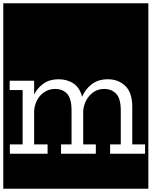

<svg xmlns="http://www.w3.org/2000/svg" viewBox="-32 -937 924 1170"><path d="M852 0V-57H774V-285Q774 -373 731.5 -413.5Q689 -454 625 -454Q567 -454 527.5 -424Q488 -394 468 -347Q454 -403 415.5 -428.5Q377 -454 325 -454Q271 -454 234.5 -428.5Q198 -403 176 -362V-445H27V-388H106V-57H28V0H258V-57H176V-263Q177 -284 185.5 -307.5Q194 -331 210 -350.5Q226 -370 250 -382.5Q274 -395 305 -395Q349 -395 376.5 -366Q404 -337 404 -264V-57H340V0H552V-57H475V-261Q476 -282 484.5 -305.5Q493 -329 509 -349Q525 -369 548.5 -382Q572 -395 603 -395Q648 -395 676 -365.5Q704 -336 704 -264V-57H639V0ZM-12 -917H872V213H-12Z"/></svg>

Font: Zilla Slab Regular Highlight
Style: Regular
Weight: 410
Designer: Typotheque Type Foundry
Foundry: Typotheque type foundry
Version: Version 1.0; 2017